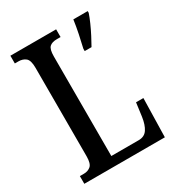

<svg xmlns="http://www.w3.org/2000/svg" viewBox="-172 -821 852 927"><g transform="rotate(-30 254.5 -357.0)"><path d="M26 0V-43H49Q71 -43 86.5 -56Q102 -69 102 -110V-603Q102 -645 86 -658Q70 -671 46 -671H26V-714H281V-671H260Q233 -671 219.5 -658.5Q206 -646 206 -606V-51H359Q391 -51 407 -75Q423 -99 429 -141L439 -216H480L475 0ZM348 -567Q356 -600 364 -639Q372 -678 377 -714H457V-704Q450 -683 438 -656Q426 -629 412 -602Q398 -575 386 -554H348Z"/></g></svg>

Font: Noto Serif Myanmar ExtraCondensed Medium
Style: Regular
Weight: 500
Width: 2
Designer: Ben Mitchell and the Monotype Design Team
Foundry: Monotype Imaging Inc.
Version: Version 2.106; ttfautohint (v1.8.4.7-5d5b)